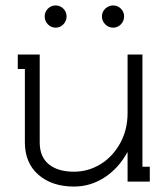

<svg xmlns="http://www.w3.org/2000/svg" viewBox="-20 -663 611 701"><path d="M154.8 -631.3Q166.5 -643.1 183.1 -643.1Q199.7 -643.1 211.4 -631.3Q223.1 -619.6 223.1 -603Q223.1 -586.4 211.4 -574.2Q199.7 -562 183.1 -562Q166.5 -562 154.8 -574.2Q143.1 -586.4 143.1 -603Q143.1 -619.6 154.8 -631.3ZM364.3 -631.3Q376.5 -643.1 393.1 -643.1Q409.7 -643.1 421.4 -631.3Q433.1 -619.6 433.1 -603Q433.1 -586.4 421.4 -574.2Q409.7 -562 393.1 -562Q376.5 -562 364.3 -574.2Q352.1 -586.4 352.1 -603Q352.1 -619.6 364.3 -631.3ZM44.9 -463.9H125V-143.1Q125 -90.3 158.2 -63.2Q191.4 -36.1 250 -36.1Q301.8 -36.1 346.4 -63.2Q391.1 -90.3 418.5 -139.6Q445.8 -189 445.8 -250V-463.9H500V-54.2H526.9V0H445.8V-106.9H444.8Q413.6 -49.3 362.3 -15.6Q311 18.1 250 18.1Q169.4 18.1 120.1 -25.1Q70.8 -68.4 70.8 -143.1V-411.1H44.9Z"/></svg>

Font: Rawengulk
Style: Demibold
Weight: 600
Version: Version 0.92